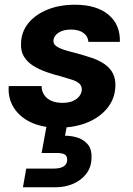

<svg xmlns="http://www.w3.org/2000/svg" viewBox="-20 -528 564 812"><path d="M227 12Q158 12 110 -11Q62 -34 37.5 -74Q13 -114 17 -164H156Q156 -143 166.5 -127Q177 -111 196.5 -102Q216 -93 244 -93Q270 -93 287.5 -100.5Q305 -108 315 -120.5Q325 -133 326 -149Q326 -165 315.5 -174.5Q305 -184 285.5 -190.5Q266 -197 241 -204Q209 -212 177.5 -223Q146 -234 121 -249.5Q96 -265 81.5 -288.5Q67 -312 69 -345Q70 -393 99.5 -429.5Q129 -466 180 -487Q231 -508 297 -508Q388 -508 438.5 -466Q489 -424 487 -351H354Q352 -375 332.5 -389Q313 -403 280 -403Q247 -403 227 -389.5Q207 -376 206 -356Q205 -343 216.5 -334Q228 -325 249 -318Q270 -311 299 -304Q336 -294 367.5 -283.5Q399 -273 422 -257Q445 -241 457 -218.5Q469 -196 468 -163Q466 -111 434.5 -71.5Q403 -32 349.5 -10Q296 12 227 12ZM77 264 91 185H207Q233 185 248 176.5Q263 168 264 149Q265 132 254 125.5Q243 119 221 119H156L179 -7H265L255 46Q286 46 312 55.5Q338 65 353.5 85.5Q369 106 367 141Q366 180 344.5 207.5Q323 235 289 249.5Q255 264 215 264Z"/></svg>

Font: DM Sans 28pt ExtraBold
Style: Italic
Weight: 800
Italic angle: -10°
Version: Version 4.004;gftools[0.9.30]